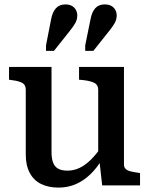

<svg xmlns="http://www.w3.org/2000/svg" viewBox="-20 -842 681 872"><path d="M214 -538V-150Q214 -123 221 -104Q228 -85 244 -76Q260 -67 287 -67Q315 -67 341.5 -79.5Q368 -92 394 -118Q420 -144 446 -183V-122Q421 -80 390.5 -50.5Q360 -21 324 -5.5Q288 10 246 10Q200 10 166.5 -6.5Q133 -23 115 -57Q97 -91 97 -140V-435Q97 -456 82 -465Q67 -474 34 -478L21 -480V-538ZM543 -538V-94Q543 -82 551 -74.5Q559 -67 574 -63.5Q589 -60 610 -57L616 -56V0H444L431 -117L426 -124V-435Q426 -456 409.5 -465Q393 -474 360 -478L339 -480V-538ZM212 -754Q218 -787 234 -804.5Q250 -822 277 -822Q303 -822 317 -807.5Q331 -793 331 -772Q331 -753 321.5 -736.5Q312 -720 295 -699L225 -611H189V-636ZM391 -754Q397 -787 412.5 -804.5Q428 -822 456 -822Q482 -822 496 -807.5Q510 -793 510 -772Q510 -753 500.5 -736.5Q491 -720 474 -699L404 -611H367V-636Z"/></svg>

Font: Roboto Serif SemiCondensed Medium
Style: Regular
Weight: 500
Width: 4
Designer: Greg Gazdowicz
Foundry: Commercial Type
Version: Version 1.007